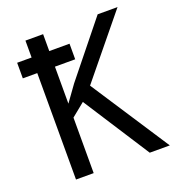

<svg xmlns="http://www.w3.org/2000/svg" viewBox="-130 -821 859 927"><g transform="rotate(-20 300.0 -357.0)"><path d="M585 0H481.9L262.2 -340.8L193.8 -285.2V0H103V-546.9H28.8V-627H103V-713.9H193.8V-627H297.9V-546.9H193.8V-356.9L252.9 -439L474.1 -713.9H576.2L321.8 -402.8Z"/></g></svg>

Font: Droid Sans Mono
Style: Regular
Weight: 400
Monospace: yes
Foundry: Ascender Corporation
Version: Version 1.00 build 112